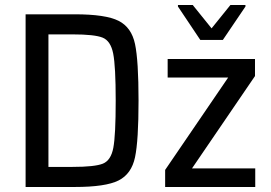

<svg xmlns="http://www.w3.org/2000/svg" viewBox="-20 -745 1081 765"><path d="M82 -688H278Q401 -688 452.5 -662Q504 -636 518 -569.5Q532 -503 532 -344Q532 -185 518 -118.5Q504 -52 452.5 -26Q401 0 278 0H82ZM441 -344Q441 -481 431 -531.5Q421 -582 389 -595Q357 -608 269 -608H173V-80H269Q358 -80 390 -93Q422 -106 431.5 -156Q441 -206 441 -344ZM638 0V-68L889 -436H648V-510H996V-442L745 -74H997V0ZM778 -586 689 -719V-725H748L823 -632L898 -725H958V-719L868 -586Z"/></svg>

Font: Saira Semi Condensed
Style: Regular
Weight: 400
Width: 4
Designer: Hector Gatti with collaboration of the Omnibus-Type team
Foundry: Omnibus-Type
Version: Version 1.001; ttfautohint (v1.8)